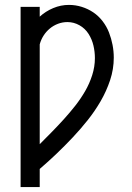

<svg xmlns="http://www.w3.org/2000/svg" viewBox="-20 -763 540 783"><path d="M64 0V-735H142V-695Q166 -717 197 -730Q228 -743 261 -743Q288 -743 313.5 -735Q339 -727 360.5 -712.5Q382 -698 398.5 -676.5Q415 -655 424.5 -630.5Q434 -606 439 -580Q444 -554 444 -528Q444 -481 429 -436Q414 -391 390.5 -350.5Q367 -310 338 -273.5Q309 -237 277 -203Q245 -169 211 -136.5Q177 -104 142 -74V0ZM142 -175Q167 -200 192 -225.5Q217 -251 241 -277.5Q265 -304 287 -332Q309 -360 327 -391Q345 -422 356 -456.5Q367 -491 367 -526Q367 -552 361 -577.5Q355 -603 341 -625Q327 -647 304 -660Q281 -673 255 -673Q235 -673 216.5 -666Q198 -659 183 -646.5Q168 -634 157.5 -617.5Q147 -601 142 -582Z"/></svg>

Font: Zed Sans
Style: Regular
Weight: 400
Designer: Belleve Invis
Foundry: Belleve Invis
Version: Version 1.0.0; ttfautohint (v1.8.4)